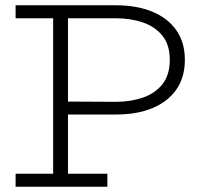

<svg xmlns="http://www.w3.org/2000/svg" viewBox="-20 -706 771 726"><path d="M218 -273V-322L418 -321Q474 -321 520.5 -337Q567 -353 594.5 -388Q622 -423 622 -480Q622 -536 594.5 -570.5Q567 -605 520.5 -621Q474 -637 417 -637H39V-686H419Q497 -686 555.5 -662Q614 -638 646.5 -592Q679 -546 679 -480Q679 -413 646.5 -367Q614 -321 556 -297Q498 -273 419 -273ZM39 0V-49H386V0ZM181 -28V-660H237V-28Z"/></svg>

Font: BioRhyme Light
Style: Regular
Weight: 300
Designer: Aoife Mooney
Foundry: Aoife Mooney Type
Version: Version 1.600;gftools[0.9.33]